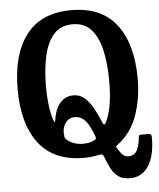

<svg xmlns="http://www.w3.org/2000/svg" viewBox="-60 -814 834 1005"><g transform="rotate(-5 357.5 -311.5)"><path d="M36.5 -375Q36.5 -558 115.2 -660.5Q194 -763 352 -763Q510 -763 588.8 -660.5Q667.5 -558 667.5 -375Q667.5 -271.5 636.5 -183.5Q605.5 -95.5 538 -44.5Q524.5 -34 524.2 -30Q524 -26 532.5 -15Q544.5 5 556 15Q567.5 25 584 25Q617 25 630.2 -2.8Q643.5 -30.5 646.5 -68Q647 -75 649.2 -78.5Q651.5 -82 660.5 -82H692.5Q707 -82 710.8 -78.5Q714.5 -75 714.5 -62.5Q715.5 -9 702.2 37.2Q689 83.5 659.2 111.8Q629.5 140 581.5 140Q543 140 520.2 122.8Q497.5 105.5 483.2 77.2Q469 49 456.5 16Q452 4.5 447.2 3.2Q442.5 2 427.5 5Q409.5 9 391.8 11Q374 13 352 13Q194 13 115.2 -89.5Q36.5 -192 36.5 -375ZM486 -171.5Q503 -211 510.5 -260.2Q518 -309.5 518 -375Q518 -463 502.8 -534.2Q487.5 -605.5 451.2 -647.2Q415 -689 352 -689Q289 -689 252.8 -647.2Q216.5 -605.5 201 -534.2Q185.5 -463 185.5 -375Q185.5 -326 190.8 -281.2Q196 -236.5 207.5 -201.5Q212.5 -185.5 215 -186Q217.5 -186.5 220 -204Q223.5 -230.5 235.5 -256.8Q247.5 -283 269.5 -300.5Q291.5 -318 324.5 -318Q359 -318 384.2 -295Q409.5 -272 428 -237.8Q446.5 -203.5 460 -170Q468 -150 473.5 -151.8Q479 -153.5 486 -171.5ZM271 -88Q304.5 -61 352 -61Q385 -61 407 -71Q420 -76.5 422 -81.5Q424 -86.5 419 -98.5Q409.5 -123.5 397.2 -147.8Q385 -172 366.8 -187.8Q348.5 -203.5 321.5 -203.5Q297 -203.5 281.8 -189Q266.5 -174.5 260.8 -153.8Q255 -133 258.5 -113.5Q257.5 -105 260.8 -99.8Q264 -94.5 271 -88Z"/></g></svg>

Font: Besley* Narrow Semi
Style: Regular
Weight: 600
Width: 4
Designer: Owen Earl
Foundry: indestructible type*
Version: Version 3.000; ttfautohint (v1.8.3)